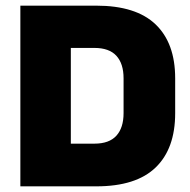

<svg xmlns="http://www.w3.org/2000/svg" viewBox="-20 -659 672 679"><path d="M179.5 0V-151H314Q366 -151 391.5 -179Q417 -207 417 -259V-382Q417 -434 391.5 -461.8Q366 -489.5 314 -489.5H179.5V-639H320.5Q461 -639 530.2 -572.8Q599.5 -506.5 599.5 -382V-258.5Q599.5 -133.5 530.5 -66.8Q461.5 0 320.5 0ZM52 0V-639H230.5V0Z"/></svg>

Font: Anek Gurmukhi ExtraBold
Style: Regular
Weight: 800
Designer: Sarang Kulkarni (Gurmukhi), Yesha Goshar (Latin)
Foundry: Ek Type
Version: Version 1.003